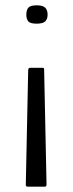

<svg xmlns="http://www.w3.org/2000/svg" viewBox="-20 -507 274 722"><path d="M140 -252Q143 -252 144.5 -251Q146 -250 146 -244L155 187Q155 190 153.5 192.5Q152 195 148 195H84Q77 195 77 188L86 -244Q87 -249 88.5 -250.5Q90 -252 95 -252ZM79 -452Q79 -469 86.5 -478Q94 -487 118 -487Q141 -487 150 -478Q159 -469 159 -452Q159 -435 150 -426.5Q141 -418 118 -418Q94 -418 86.5 -426.5Q79 -435 79 -452Z"/></svg>

Font: Glory Thin
Style: Regular
Weight: 400
Version: Version 1.011